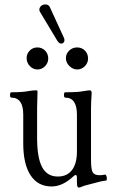

<svg xmlns="http://www.w3.org/2000/svg" viewBox="-20 -823 512 859"><path d="M253.9 -627.9Q245.1 -627.9 236.8 -640.1L158.2 -771Q152.8 -782.2 160.4 -792.5Q168 -802.7 182.1 -803.2Q196.3 -803.2 202.1 -793L265.1 -655.8Q270.5 -645 267.1 -636.7Q263.7 -628.4 253.9 -627.9ZM147 -512.2Q128.4 -512.2 113.8 -527.1Q99.1 -542 99.1 -563Q99.1 -582.5 113 -596.7Q127 -610.8 147 -610.8Q167.5 -610.8 181.6 -596.7Q195.8 -582.5 195.8 -561Q195.8 -541.5 181.6 -526.9Q167.5 -512.2 147 -512.2ZM325.2 -512.2Q306.6 -512.2 290.8 -527.3Q274.9 -542.5 274.9 -563Q274.9 -582.5 289.6 -596.7Q304.2 -610.8 325.2 -610.8Q345.7 -610.8 359.9 -596.7Q374 -582.5 374 -561Q374 -541.5 359.6 -526.9Q345.2 -512.2 325.2 -512.2ZM332 16.1Q324.2 16.1 324.2 -5.9V-27.8Q324.2 -40 318.8 -40Q314 -40 306.2 -32.2Q259.3 11.2 210.9 11.2Q149.4 11.2 116.7 -38.8Q84 -88.9 84 -181.2V-310.1Q84 -386.2 30.8 -386.2Q24.9 -386.2 24.9 -398.2Q24.9 -410.2 30.8 -410.2Q80.1 -410.2 104 -415Q126 -418.9 141.1 -418.9Q147.9 -418.9 147.9 -414.1Q146 -343.8 146 -338.9V-206.1Q146 -117.2 168.5 -75.2Q190.9 -33.2 238.8 -33.2Q280.3 -33.2 302.2 -62.3Q324.2 -91.3 324.2 -145V-310.1Q324.2 -386.2 272 -386.2Q266.1 -386.2 266.1 -398.2Q266.1 -410.2 272 -410.2Q329.6 -410.2 352.1 -415Q376 -418.9 381.8 -418.9Q390.1 -418.9 390.1 -405.8Q387.2 -365.2 387.2 -338.9V-107.9Q387.2 -65.9 394.5 -52.5Q401.9 -39.1 425.8 -39.1Q437 -39.1 450.2 -42Q453.6 -42.5 456.1 -35.6Q458.5 -28.8 458 -22Q457.5 -15.1 454.1 -15.1Q431.2 -12.7 395 -2Q359.4 5.9 338.9 15.1Q335 16.1 332 16.1Z"/></svg>

Font: Junicode SmCond Light
Style: Regular
Weight: 300
Width: 4
Designer: Peter S. Baker
Version: Version 2.206